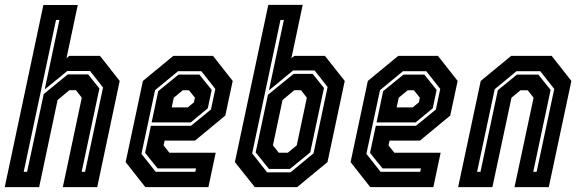

<svg xmlns="http://www.w3.org/2000/svg" viewBox="-44 -770 2384 790"><path d="M-24.5 0 134.5 -749.5H276L229.5 -530.5L241 -540H367.5L448.5 -437L356 0H214.5L292.5 -368L268.5 -399H241.5L193 -358.5L117 0ZM53.5 -63H67.5L136 -383L235 -464H318.5L365 -406L292 -63H306L380 -410L326.5 -478H233L140 -402L200.5 -688H186.5Z M832.5 -540 913.5 -437 883 -294.5 758.5 -191.5H633.5L629 -172L653 -141.5H843.5L813.5 0H554L473 -103L544 -437L669 -540ZM784.5 -477H688.5L594 -399L538 -137L596.5 -63H759.5L762.5 -77H604.5L553 -141L577 -252.5H742L824 -319.5L842 -404ZM776.5 -463 827 -400 811 -324.5 741 -266.5H580L607 -395L690.5 -463ZM733.5 -398.5H708L671 -368L662.5 -328H728.5L754 -349L758 -368Z M1004.5 0 922.5 -103 1060 -750H1201.5L1155 -530.5L1167 -540H1293L1374.5 -437L1303.5 -103L1178.5 0ZM1055 -61H1151.5L1246 -139L1304 -412L1250.5 -480H1162L1062.5 -398L1124 -688H1110L993.5 -139ZM1062.5 -75 1008 -143 1058.5 -380 1164 -466H1242.5L1289 -408L1232.5 -143L1149 -75ZM1103 -141.5H1140L1177 -172L1218.5 -368L1194.5 -399H1167L1118.5 -358.5L1079 -172Z M1758 -540 1839 -437 1808.5 -294.5 1684 -191.5H1559L1554.5 -172L1578.5 -141.5H1769L1739 0H1479.5L1398.5 -103L1469.5 -437L1594.5 -540ZM1710 -477H1614L1519.5 -399L1463.5 -137L1522 -63H1685L1688 -77H1530L1478.5 -141L1502.5 -252.5H1667.5L1749.5 -319.5L1767.5 -404ZM1702 -463 1752.5 -400 1736.5 -324.5 1666.5 -266.5H1505.5L1532.5 -395L1616 -463ZM1659 -398.5H1633.5L1596.5 -368L1588 -328H1654L1679.5 -349L1683.5 -368Z M1841 0 1934 -437 2059 -540H2226L2307 -437L2214 0H2073L2151.5 -368L2127.5 -398.5H2097.5L2060.5 -368L1982 0ZM1919 -63H1933L2004.5 -399L2083 -463H2171L2221.5 -400L2150 -63H2164L2236.5 -404L2179 -477H2081L1991.5 -403Z"/></svg>

Font: Tourney Condensed Regular
Style: Bold Italic
Weight: 700
Width: 3
Italic angle: -12°
Designer: Tyler Finck
Foundry: Etcetera Type Co
Version: Version 1.010; ttfautohint (v1.8.3)